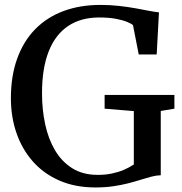

<svg xmlns="http://www.w3.org/2000/svg" viewBox="-20 -772 760 802"><path d="M378.5 11Q294.5 11 228.8 -17.5Q163 -46 117.8 -97Q72.5 -148 49 -215.8Q25.5 -283.5 25.5 -361.5Q25.5 -454.5 51.8 -527.2Q78 -600 127 -650Q176 -700 245.2 -725.8Q314.5 -751.5 400 -751.5Q440 -751.5 477.8 -747.2Q515.5 -743 548.2 -737Q581 -731 605.8 -726.2Q630.5 -721.5 644 -720.5L634.5 -544.5H559.5L535.5 -667Q529 -673 511 -680.5Q493 -688 463.8 -693.5Q434.5 -699 394 -699Q318 -699 264.8 -663.5Q211.5 -628 183.5 -557.5Q155.5 -487 155.5 -382.5Q155.5 -315 168.5 -253.8Q181.5 -192.5 209.5 -144.8Q237.5 -97 281.8 -69.2Q326 -41.5 388.5 -41.5Q419.5 -41.5 446.5 -47Q473.5 -52.5 496.5 -62.2Q519.5 -72 539 -85V-308L417 -318V-375.5H708.5V-318L651.5 -308.5V-40Q632.5 -39.5 611.8 -34Q591 -28.5 567.2 -21Q543.5 -13.5 515.2 -6.2Q487 1 453 6Q419 11 378.5 11Z"/></svg>

Font: Merriweather 28pt Medium
Style: Regular
Weight: 500
Version: Version 2.100